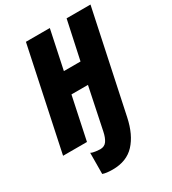

<svg xmlns="http://www.w3.org/2000/svg" viewBox="-226 -830 1048 1169"><g transform="rotate(-30 297.5 -245.0)"><path d="M216 224Q314 224 370.5 163Q427 102 450 -7L600 -714H432L374 -444H257L314 -714H146L-5 0H163L226 -298H342L281 -5Q273 34 257.5 56.5Q242 79 211 79Q204 79 182 76.5Q160 74 147 67L146 215Q170 224 216 224Z"/></g></svg>

Font: Noto Sans Display Condensed Black
Style: Italic
Weight: 900
Width: 3
Italic angle: -192°
Designer: Monotype Design Team
Foundry: Monotype Imaging Inc.
Version: Version 1.900